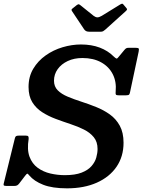

<svg xmlns="http://www.w3.org/2000/svg" viewBox="-50 -1011 779 1049"><path d="M409.5 -851Q414 -844.5 420.5 -841Q427 -837.5 441 -837.5H496.5Q508 -837.5 513 -840.2Q518 -843 524.5 -848.5L636.5 -949.5Q644.5 -956.5 644.2 -960Q644 -963.5 638.5 -969.5L627 -983Q622.5 -989 619.2 -990.5Q616 -992 607.5 -987L506 -924.5Q491.5 -916 481.8 -916.2Q472 -916.5 461.5 -924.5L390 -982Q383.5 -987 380.2 -987.8Q377 -988.5 368.5 -982.5L348.5 -966.5Q341 -961.5 340.8 -957.8Q340.5 -954 344.5 -948.5ZM245 -570Q245 -605 265 -633Q285 -661 320 -677.5Q355 -694 400 -694Q460 -694 502.5 -670.5Q545 -647 566 -605.8Q587 -564.5 582 -511.5Q580.5 -498.5 583.2 -494.2Q586 -490 602 -490H630Q646 -490 652 -492Q658 -494 660.5 -507.5L707.5 -728.5Q710.5 -743 707.2 -746.5Q704 -750 686.5 -750H656Q644 -750 639.5 -747.2Q635 -744.5 629.5 -738L600.5 -703Q591 -689.5 586 -691.2Q581 -693 570.5 -703Q539.5 -734 494.8 -751Q450 -768 392 -768Q343 -768 292.2 -753Q241.5 -738 199.5 -708.2Q157.5 -678.5 131.8 -635.5Q106 -592.5 106 -536Q106 -485.5 126.5 -452.5Q147 -419.5 180.5 -398Q214 -376.5 254.2 -361.5Q294.5 -346.5 334.8 -333.2Q375 -320 408.5 -303.2Q442 -286.5 462.5 -261.2Q483 -236 483 -197Q483 -175 476 -150.2Q469 -125.5 450 -103.5Q431 -81.5 395.8 -67.8Q360.5 -54 304 -54Q264.5 -54 225.5 -63Q186.5 -72 156 -94.2Q125.5 -116.5 111.2 -155Q97 -193.5 106.5 -252Q107 -261.5 104.5 -265.8Q102 -270 91.5 -270H52.5Q41.5 -270 37.2 -266.8Q33 -263.5 31 -254.5L-29.5 -9Q-32 1.5 -27.2 3.2Q-22.5 5 -9.5 5H26Q38.5 5 44.2 1.5Q50 -2 55 -8.5L87.5 -51Q96.5 -62.5 99.2 -62.5Q102 -62.5 110 -52.5Q136.5 -21 186.2 -1.5Q236 18 316 18Q409.5 18 479 -13Q548.5 -44 586.8 -100Q625 -156 625 -231Q625 -286.5 604.5 -324Q584 -361.5 550 -385.8Q516 -410 475.5 -426.2Q435 -442.5 394.5 -455.5Q354 -468.5 320 -482.8Q286 -497 265.5 -517.5Q245 -538 245 -570Z"/></svg>

Font: Besley SemiBold
Style: Italic
Weight: 600
Italic angle: -13°
Designer: Owen Earl
Foundry: indestructible type*
Version: Version 2.001